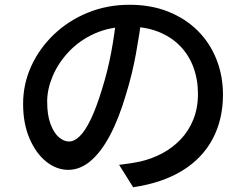

<svg xmlns="http://www.w3.org/2000/svg" viewBox="-20 -748 1040 806"><path d="M576 -684Q566 -607 550.5 -521.5Q535 -436 509 -352Q479 -250 441.5 -179.5Q404 -109 360 -72Q316 -35 267 -35Q217 -35 174 -69.5Q131 -104 104 -166.5Q77 -229 77 -312Q77 -396 111.5 -471Q146 -546 207 -604Q268 -662 349 -695Q430 -728 524 -728Q614 -728 686.5 -699Q759 -670 810.5 -618.5Q862 -567 889 -498Q916 -429 916 -351Q916 -246 872.5 -164.5Q829 -83 745 -31.5Q661 20 539 38L480 -56Q506 -59 528 -62.5Q550 -66 569 -70Q617 -81 660.5 -104Q704 -127 738 -162.5Q772 -198 791.5 -246Q811 -294 811 -354Q811 -414 792 -465.5Q773 -517 736 -555Q699 -593 645 -614.5Q591 -636 523 -636Q441 -636 377 -607Q313 -578 268.5 -530.5Q224 -483 201 -428Q178 -373 178 -322Q178 -265 192 -227.5Q206 -190 227 -172Q248 -154 270 -154Q292 -154 315 -176.5Q338 -199 361.5 -248Q385 -297 408 -373Q431 -445 446.5 -526.5Q462 -608 469 -686Z"/></svg>

Font: Noto Sans SC Thin Medium
Style: Regular
Weight: 500
Version: Version 2.004-H2;hotconv 1.0.118;makeotfexe 2.5.65603